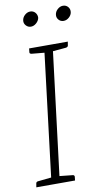

<svg xmlns="http://www.w3.org/2000/svg" viewBox="-98 -937 533 982"><g transform="rotate(-10 168.5 -445.5)"><path d="M87 0 173 -706H217L130 0ZM8 0 11 -18Q11 -23 14.5 -26Q18 -29 22 -29L99 -37L100 0ZM118 0 126 -37 202 -29Q206 -29 209 -26Q212 -23 211 -18L209 0ZM186 -706 177 -670 102 -677Q97 -678 94.5 -680.5Q92 -683 93 -688L95 -706ZM296 -706 293 -688Q293 -683 289.5 -680.5Q286 -678 282 -677L204 -670V-706ZM168 -852Q165 -837 152 -825.5Q139 -814 124 -814Q109 -814 98.5 -825.5Q88 -837 90 -852Q92 -868 105 -879.5Q118 -891 133 -891Q149 -891 159 -879.5Q169 -868 168 -852ZM337 -852Q335 -837 322 -825.5Q309 -814 294 -814Q278 -814 268 -825.5Q258 -837 260 -852Q262 -868 275 -879.5Q288 -891 303 -891Q319 -891 329 -879.5Q339 -868 337 -852Z"/></g></svg>

Font: Aleo ExtraLight
Style: Italic
Weight: 250
Italic angle: -7°
Designer: Alessio Laiso
Foundry: Alessio Laiso
Version: Version 2.001;gftools[0.9.29]